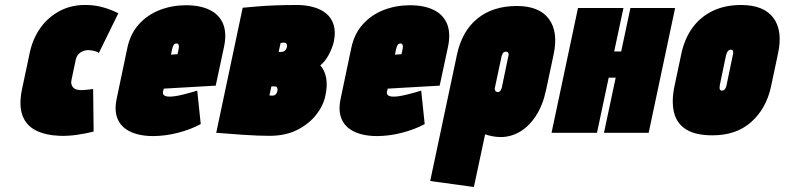

<svg xmlns="http://www.w3.org/2000/svg" viewBox="-20 -532 3143 769"><path d="M376 -320 454 -479Q426 -493 395 -502Q364 -511 331 -512Q269 -514 221 -489Q173 -464 142 -420.5Q111 -377 99 -320L68 -174Q55 -110 70 -69.5Q85 -29 124 -9.5Q163 10 220 12Q254 13 288.5 8Q323 3 355 -5L353 -176Q353 -176 349 -175Q345 -174 337.5 -173.5Q330 -173 322 -172Q314 -171 306 -171Q295 -171 286.5 -173.5Q278 -176 273 -181.5Q268 -187 266 -195.5Q264 -204 267 -215L283 -291Q286 -306 294.5 -315Q303 -324 314.5 -328Q326 -332 339 -331Q350 -330 359.5 -327.5Q369 -325 376 -320Z M633 -166 636 -177 844 -189 877 -343Q889 -399 873.5 -436.5Q858 -474 819.5 -492.5Q781 -511 725 -511Q669 -511 620 -492Q571 -473 536.5 -435Q502 -397 490 -340L447 -135Q439 -97 446.5 -69Q454 -41 474 -23Q494 -5 524.5 4Q555 13 592 13Q641 13 692 0Q743 -13 784 -35L770 -169Q748 -162 714 -153.5Q680 -145 660 -145Q651 -145 645.5 -146.5Q640 -148 637 -150.5Q634 -153 633 -157Q632 -161 633 -166ZM695 -333 691 -315 665 -313 669 -334Q671 -342 673 -347Q675 -352 678.5 -355Q682 -358 687 -358Q692 -358 694 -355Q696 -352 696.5 -346.5Q697 -341 695 -333Z M1263 -270Q1284 -288 1297.5 -314Q1311 -340 1317 -365Q1325 -404 1316.5 -432Q1308 -460 1287 -477.5Q1266 -495 1235.5 -503.5Q1205 -512 1169 -512Q1123 -512 1083.5 -510.5Q1044 -509 1014.5 -506.5Q985 -504 968.5 -502.5Q952 -501 952 -501L846 0Q846 0 861.5 1Q877 2 901.5 4Q926 6 955 8Q984 10 1011.5 11Q1039 12 1059 12Q1124 12 1171 -12Q1218 -36 1246.5 -72.5Q1275 -109 1283 -148Q1292 -188 1286.5 -219Q1281 -250 1263 -270ZM1120 -361Q1123 -361 1125 -359.5Q1127 -358 1128 -356Q1129 -354 1129.5 -350.5Q1130 -347 1129 -343Q1128 -339 1125.5 -334.5Q1123 -330 1118 -327Q1113 -324 1106 -324H1096L1104 -360Q1106 -360 1108 -360.5Q1110 -361 1112 -361Q1114 -361 1116 -361Q1118 -361 1120 -361ZM1072 -149Q1071 -149 1069.5 -149Q1068 -149 1066.5 -149Q1065 -149 1063 -149.5Q1061 -150 1059 -150L1067 -186H1079Q1083 -186 1085.5 -185Q1088 -184 1089.5 -181.5Q1091 -179 1091.5 -176Q1092 -173 1091 -168Q1090 -162 1087 -157.5Q1084 -153 1080 -151Q1076 -149 1072 -149Z M1530 -166 1533 -177 1741 -189 1774 -343Q1786 -399 1770.5 -436.5Q1755 -474 1716.5 -492.5Q1678 -511 1622 -511Q1566 -511 1517 -492Q1468 -473 1433.5 -435Q1399 -397 1387 -340L1344 -135Q1336 -97 1343.5 -69Q1351 -41 1371 -23Q1391 -5 1421.5 4Q1452 13 1489 13Q1538 13 1589 0Q1640 -13 1681 -35L1667 -169Q1645 -162 1611 -153.5Q1577 -145 1557 -145Q1548 -145 1542.5 -146.5Q1537 -148 1534 -150.5Q1531 -153 1530 -157Q1529 -161 1530 -166ZM1592 -333 1588 -315 1562 -313 1566 -334Q1568 -342 1570 -347Q1572 -352 1575.5 -355Q1579 -358 1584 -358Q1589 -358 1591 -355Q1593 -352 1593.5 -346.5Q1594 -341 1592 -333Z M2167 -171 2197 -312Q2217 -404 2178.5 -456Q2140 -508 2050 -508Q1954 -508 1892 -457.5Q1830 -407 1810 -312L1703 193L1878 217L1923 6Q1929 8 1936 10Q1943 12 1951 13.5Q1959 15 1967.5 16Q1976 17 1985 17Q2026 17 2062.5 -4.5Q2099 -26 2126.5 -68Q2154 -110 2167 -171ZM2016 -307 1991 -187Q1990 -180 1987.5 -174.5Q1985 -169 1981.5 -166Q1978 -163 1974 -163Q1972 -163 1969.5 -164Q1967 -165 1965 -167Q1963 -169 1962 -172.5Q1961 -176 1962 -180L1989 -307Q1991 -313 1993 -317Q1995 -321 1998.5 -323Q2002 -325 2006 -325Q2011 -325 2013.5 -323Q2016 -321 2017 -317Q2018 -313 2016 -307Z M2468 -326H2440L2477 -500H2295L2189 0H2371L2418 -221H2446L2399 0H2578L2684 -500H2505Z M3068 -185 3096 -317Q3116 -409 3077.5 -460.5Q3039 -512 2948 -512Q2884 -512 2835 -488.5Q2786 -465 2754 -421.5Q2722 -378 2709 -317L2681 -185Q2669 -126 2679.5 -82Q2690 -38 2727.5 -14Q2765 10 2834 10Q2929 10 2989 -43.5Q3049 -97 3068 -185ZM2915 -311 2890 -191Q2889 -185 2886.5 -180Q2884 -175 2880.5 -172Q2877 -169 2872 -169Q2867 -169 2864.5 -172Q2862 -175 2862 -180Q2862 -185 2863 -191L2888 -311Q2890 -318 2892.5 -323Q2895 -328 2899 -330.5Q2903 -333 2907 -333Q2912 -333 2914 -330.5Q2916 -328 2916.5 -323Q2917 -318 2915 -311Z"/></svg>

Font: Advent Pro Black
Style: Italic
Weight: 900
Italic angle: -12°
Version: Version 3.000